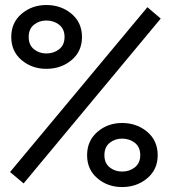

<svg xmlns="http://www.w3.org/2000/svg" viewBox="-20 -758 684 774"><path d="M167 -480.5Q108.9 -480.5 67.1 -515.6Q25.4 -550.8 25.4 -608.9Q25.4 -667 67.1 -702.4Q108.9 -737.8 167 -737.8Q226.1 -737.8 268.3 -702.4Q310.5 -667 310.5 -608.9Q310.5 -550.8 268.3 -515.6Q226.1 -480.5 167 -480.5ZM627.9 -683.1 75.2 -18.6 20.5 -64.5 574.2 -729ZM167 -542.5Q196.8 -542.5 218.5 -559.6Q240.2 -576.7 240.2 -608.9Q240.2 -641.1 218.5 -658.2Q196.8 -675.3 167 -675.3Q137.7 -675.3 116.7 -658.2Q95.7 -641.1 95.7 -608.9Q95.7 -576.7 116.7 -559.6Q137.7 -542.5 167 -542.5ZM472.2 -3.9Q414.1 -3.9 372.6 -39.3Q331.1 -74.7 331.1 -132.3Q331.1 -190.4 372.6 -226.3Q414.1 -262.2 472.2 -262.2Q531.2 -262.2 573.5 -226.6Q615.7 -190.9 615.7 -132.3Q615.7 -74.7 573.5 -39.3Q531.2 -3.9 472.2 -3.9ZM472.2 -66.4Q502 -66.4 523.7 -83.5Q545.4 -100.6 545.4 -132.3Q545.4 -165 523.7 -182.1Q502 -199.2 472.2 -199.2Q442.9 -199.2 421.9 -182.1Q400.9 -165 400.9 -132.3Q400.9 -100.6 421.9 -83.5Q442.9 -66.4 472.2 -66.4Z"/></svg>

Font: Epilogue
Style: Bold
Weight: 700
Designer: Tyler Finck
Foundry: Etcetera Type Co
Version: Version 2.112